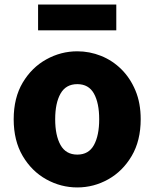

<svg xmlns="http://www.w3.org/2000/svg" viewBox="-20 -808 677 842"><path d="M319 14Q247 14 183 -21.5Q119 -57 79.5 -124Q40 -191 40 -285Q40 -379 79.5 -445.5Q119 -512 183 -547.5Q247 -583 319 -583Q373 -583 423 -563Q473 -543 512 -504.5Q551 -466 574 -411Q597 -356 597 -285Q597 -191 557.5 -124Q518 -57 454.5 -21.5Q391 14 319 14ZM319 -130Q369 -130 392 -172Q415 -214 415 -285Q415 -356 392 -397.5Q369 -439 319 -439Q269 -439 245.5 -397.5Q222 -356 222 -285Q222 -214 245.5 -172Q269 -130 319 -130ZM147 -675V-788H490V-675Z"/></svg>

Font: Source Han Sans CN Heavy
Style: Regular
Weight: 900
Designer: Ryoko NISHIZUKA 西塚涼子 (kana, bopomofo & ideographs); Paul D. Hunt (Latin, Greek & Cyrillic); Sandoll Communications 산돌커뮤니
Foundry: Adobe
Version: Version 2.000;hotconv 1.0.107;makeotfexe 2.5.65593